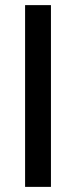

<svg xmlns="http://www.w3.org/2000/svg" viewBox="-20 -730 297 750"><path d="M78 0V-710H179V0Z"/></svg>

Font: Livvic Medium
Style: Regular
Weight: 500
Designer: Jacques Le Bailly, Baron von Fonthausen
Version: Version 1.001; ttfautohint (v1.8.2)